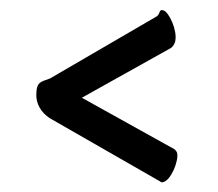

<svg xmlns="http://www.w3.org/2000/svg" viewBox="-20 -511 440 387"><path d="M295.9 -478Q298.8 -480 300 -482.7Q301.3 -485.4 302 -487.3Q302.7 -489.3 304.2 -490.2Q305.7 -491.2 309.1 -490.2Q313.5 -488.8 318.4 -482.2Q323.2 -475.6 327.1 -466.3Q331.1 -457 333 -446.5Q335 -436 333 -426.8Q331.5 -422.4 329.1 -418.9Q326.7 -415.5 324.2 -414.1L145 -314L332 -210Q333.5 -208.5 334.7 -207Q335.9 -205.6 336.9 -203.1Q338.4 -197.3 336.4 -187.7Q334.5 -178.2 330.3 -168.9Q326.2 -159.7 320.6 -152.6Q314.9 -145.5 309.1 -144Q305.7 -142.6 303.2 -145L80.1 -272.9Q66.4 -282.2 59.8 -294.2Q53.2 -306.2 53.2 -318.8Q53.2 -329.6 54.9 -335.2Q56.6 -340.8 60.1 -343.8Q63.5 -346.7 68.6 -348.4Q73.7 -350.1 81.1 -353Z"/></svg>

Font: Grand Hotel
Style: Regular
Weight: 400
Designer: Brian J. Bonislawsky & Jim Lyles for Astigmatic (AOETI)
Foundry: Astigmatic (AOETI)
Version: Version 001.000